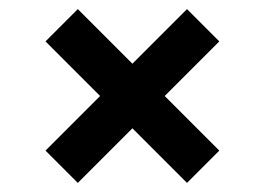

<svg xmlns="http://www.w3.org/2000/svg" viewBox="-20 -471 582 422"><path d="M342 -260 462 -380 391 -451 271 -331 151 -451 80 -380 200 -260 80 -140 151 -69 271 -189 391 -69 462 -140Z"/></svg>

Font: Abibas
Style: Medium
Weight: 500
Version: Version 0.3